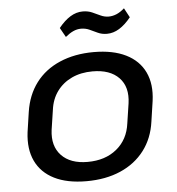

<svg xmlns="http://www.w3.org/2000/svg" viewBox="-52 -777 768 834"><g transform="rotate(-5 331.5 -360.0)"><path d="M292 8Q208 8 152 -20Q96 -48 71 -100.5Q46 -153 55 -226L68 -314Q79 -387 118.5 -439.5Q158 -492 223 -520Q288 -548 371 -548Q455 -548 511.5 -520Q568 -492 593 -439.5Q618 -387 608 -314L595 -226Q585 -153 545 -100.5Q505 -48 440.5 -20Q376 8 292 8ZM304 -75Q381 -75 431 -116Q481 -157 490 -227L503 -313Q513 -384 474 -424.5Q435 -465 359 -465Q308 -465 268.5 -446.5Q229 -428 204 -394Q179 -360 173 -313L160 -227Q151 -157 190 -116Q229 -75 304 -75ZM234 -665Q259 -696 285 -712Q311 -728 339 -728Q362 -728 380 -720Q398 -712 415 -704Q432 -696 450 -696Q467 -696 484 -703Q501 -710 519 -726L541 -685Q516 -654 490 -638Q464 -622 436 -622Q414 -622 396 -630.5Q378 -639 361.5 -646.5Q345 -654 325 -654Q308 -654 291.5 -646.5Q275 -639 257 -624Z"/></g></svg>

Font: Pathway Extreme 8pt Thin 12pt Medium
Style: Italic
Weight: 500
Italic angle: -8°
Version: Version 1.001;gftools[0.9.26]